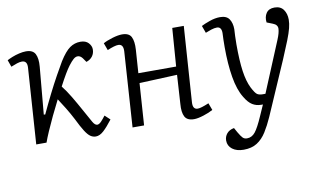

<svg xmlns="http://www.w3.org/2000/svg" viewBox="-76 -678 1782 1066"><g transform="rotate(-10 815.5 -145.0)"><path d="M159 -156 167 -155Q192 -209 218.5 -262Q245 -315 269.5 -359Q294 -403 310 -430Q342 -481 369 -500Q396 -519 429 -519Q459 -519 474.5 -502Q490 -485 490 -466Q490 -443 477.5 -426.5Q465 -410 443 -403L427 -426Q415 -442 400 -442Q388 -442 376 -431.5Q364 -421 348 -400Q325 -370 284 -292Q307 -263 330 -224.5Q353 -186 381 -135Q404 -93 416.5 -71Q429 -49 442 -49Q453 -49 465.5 -62.5Q478 -76 490 -92L519 -65Q490 -27 467.5 -6.5Q445 14 423 14Q407 14 393 4.5Q379 -5 363 -30Q347 -55 324 -102Q307 -135 286.5 -168.5Q266 -202 250 -226Q228 -183 207.5 -140Q187 -97 171 -60Q155 -23 147 0H89L118 -427Q121 -467 90 -467Q78 -467 62.5 -462Q47 -457 28 -449L14 -488Q25 -494 43.5 -501.5Q62 -509 83.5 -514Q105 -519 122 -519Q161 -519 174 -493.5Q187 -468 183 -422Z M926 -245 713 -236 697 0H632L660 -425Q662 -465 633 -465Q623 -465 607.5 -460.5Q592 -456 571 -447L556 -488Q575 -499 608 -509Q641 -519 664 -519Q703 -519 715.5 -494Q728 -469 725 -422Q723 -389 720.5 -356.5Q718 -324 716 -291H929L945 -506H1010L981 -81Q978 -40 1007 -40Q1025 -40 1070 -59L1085 -19Q1064 -7 1031 3.5Q998 14 977 14Q938 14 925 -11Q912 -36 916 -83Z M1389 75Q1369 120 1347 155Q1325 190 1294.5 209.5Q1264 229 1219 229Q1179 229 1155 210.5Q1131 192 1131 162Q1131 140 1145 123Q1159 106 1186 101L1201 128Q1215 152 1224 161Q1233 170 1248 170Q1275 170 1294 146.5Q1313 123 1340 61L1367 0H1357Q1330 0 1308 -13.5Q1286 -27 1266 -61Q1238 -106 1225.5 -180.5Q1213 -255 1213 -350Q1213 -370 1213.5 -392Q1214 -414 1215 -430Q1215 -465 1189 -465Q1175 -465 1156.5 -459Q1138 -453 1124 -447L1109 -488Q1126 -497 1157 -508Q1188 -519 1216 -519Q1253 -519 1268 -496.5Q1283 -474 1283 -439Q1282 -420 1281 -401Q1280 -382 1280 -354Q1280 -261 1288.5 -202Q1297 -143 1316 -105Q1334 -70 1345.5 -63Q1357 -56 1375 -56H1391L1509 -340Q1524 -376 1525 -399Q1526 -422 1499 -432L1466 -445Q1462 -476 1476.5 -497.5Q1491 -519 1523 -519Q1557 -519 1573.5 -496Q1590 -473 1590 -439Q1590 -418 1583.5 -392Q1577 -366 1561.5 -326.5Q1546 -287 1520 -226Z"/></g></svg>

Font: Literata 12pt Light
Style: Italic
Weight: 300
Italic angle: -2°
Designer: Latin by Veronika Burian and Jose Scaglione. Greek by Irene Vlachou. Cyrillic by Vera Evstafieva
Foundry: TypeTogether
Version: Version 3.002